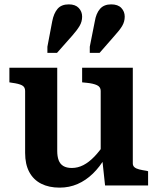

<svg xmlns="http://www.w3.org/2000/svg" viewBox="-20 -849 722 879"><path d="M242 -539V-158Q242 -133 248.5 -115.5Q255 -98 270 -89Q285 -80 309 -80Q336 -80 361.5 -93Q387 -106 412.5 -132.5Q438 -159 464 -199L462 -128Q437 -85 405 -54Q373 -23 335 -6.5Q297 10 253 10Q204 10 168.5 -8Q133 -26 114 -61.5Q95 -97 95 -149V-433Q95 -451 80.5 -458.5Q66 -466 35 -470L23 -472V-539ZM588 -539V-101Q588 -90 595.5 -83.5Q603 -77 617 -73.5Q631 -70 651 -67L658 -65V0H461L448 -121L441 -127V-433Q441 -451 424 -459Q407 -467 376 -470L356 -472V-539ZM219 -751Q226 -788 243.5 -808.5Q261 -829 295 -829Q325 -829 340.5 -812.5Q356 -796 356 -773Q356 -750 344.5 -730.5Q333 -711 311 -686L241 -607H197V-635ZM414 -751Q420 -788 438 -808.5Q456 -829 489 -829Q520 -829 535.5 -812.5Q551 -796 551 -773Q551 -750 539.5 -730.5Q528 -711 505 -686L436 -607H391V-635Z"/></svg>

Font: Roboto Serif 20pt SemiBold
Style: Regular
Weight: 600
Version: Version 1.008